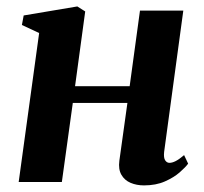

<svg xmlns="http://www.w3.org/2000/svg" viewBox="-20 -565 632 596"><path d="M489.5 -93.5Q487.5 -75 492.8 -67.2Q498 -59.5 506 -59.5Q514.5 -59.5 525 -64.8Q535.5 -70 551.5 -83.5L564 -57Q556 -46 537.8 -30Q519.5 -14 491.8 -1.8Q464 10.5 427 10.5Q404 10.5 385.2 2.5Q366.5 -5.5 356.8 -22.5Q347 -39.5 350.5 -66L375.5 -245.5H206L172 0H38L101.5 -462.5L48 -487.5L53.5 -517L220 -545L244.5 -529.5L213 -297.5H382.5L414.5 -532H549Z"/></svg>

Font: Merriweather 72pt
Style: Bold Italic
Weight: 700
Italic angle: -7.8°
Version: Version 2.101